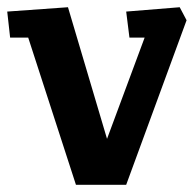

<svg xmlns="http://www.w3.org/2000/svg" viewBox="-21 -511 538 531"><path d="M189 0 57 -407H7L-1 -479L167 -491L275 -127L379 -407H337L328 -479L476 -491L495 -455L328 0Z"/></svg>

Font: Kreon
Style: Bold
Weight: 700
Designer: Julia Petretta
Foundry: Julia Petretta and Eli Heuer
Version: Version 2.002